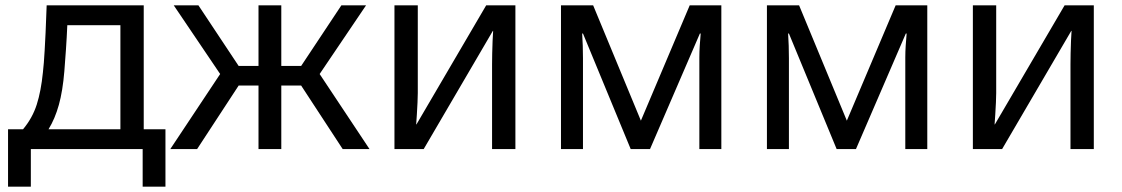

<svg xmlns="http://www.w3.org/2000/svg" viewBox="-20 -556 4184 716"><path d="M10 140V-74H66Q101 -116 117 -166Q133 -216 140 -286Q142 -304 143.5 -322.5Q145 -341 146.5 -367.5Q148 -394 150 -434.5Q152 -475 154 -536H516V-74H597V140H512V0H95V140ZM161 -74H429V-462H231Q229 -416 226 -372Q223 -328 220 -291Q214 -217 199.5 -165Q185 -113 161 -74Z M615 0 801 -280 628 -536H720L870 -310H944V-536H1029V-310H1103L1253 -536H1345L1172 -280L1358 0H1258L1103 -237H1029V0H944V-237H870L715 0Z M1451 0V-536H1538V-209Q1538 -197 1537 -174Q1536 -151 1534.5 -128.5Q1533 -106 1532 -92H1533L1793 -536H1902V0H1815V-316Q1815 -332 1815.5 -356.5Q1816 -381 1817 -404.5Q1818 -428 1819 -441H1818L1560 0Z M2072 0V-536H2192L2370 -106L2552 -536H2670V0H2588V-342Q2588 -363 2589.5 -386Q2591 -409 2593 -431H2590L2404 0H2332L2154 -431H2151Q2154 -386 2154 -339V0Z M2840 0V-536H2960L3138 -106L3320 -536H3438V0H3356V-342Q3356 -363 3357.5 -386Q3359 -409 3361 -431H3358L3172 0H3100L2922 -431H2919Q2922 -386 2922 -339V0Z M3608 0V-536H3695V-209Q3695 -197 3694 -174Q3693 -151 3691.5 -128.5Q3690 -106 3689 -92H3690L3950 -536H4059V0H3972V-316Q3972 -332 3972.5 -356.5Q3973 -381 3974 -404.5Q3975 -428 3976 -441H3975L3717 0Z"/></svg>

Font: Noto Sans Living
Style: Regular
Weight: 400
Designer: Monotype Design Team
Foundry: Monotype Imaging Inc.
Version: Version 2.013; ttfautohint (v1.8.4.7-5d5b)